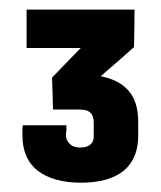

<svg xmlns="http://www.w3.org/2000/svg" viewBox="-20 -820 340 405"><path d="M151.4 -434.6C190.4 -434.6 220.7 -443.4 241.2 -460C261.7 -477.5 271.5 -502 271.5 -533.2V-542V-552.7V-563.5C271.5 -591.8 264.6 -613.3 251 -628.9C237.3 -644.5 217.8 -654.3 192.4 -659.2C227.5 -689.5 251 -710 262.7 -720.7C263.7 -760.7 263.7 -787.1 263.7 -799.8H36.1V-718.8H150.4C120.1 -687.5 99.6 -667 89.8 -656.2C90.8 -622.1 91.8 -599.6 91.8 -588.9H148.4C158.2 -588.9 166 -586.9 170.9 -582C175.8 -577.1 177.7 -570.3 177.7 -561.5V-546.9V-532.2C177.7 -525.4 175.8 -519.5 170.9 -515.6C166 -510.7 158.2 -508.8 149.4 -508.8C138.7 -508.8 131.8 -511.7 127 -516.6C122.1 -521.5 119.1 -527.3 119.1 -534.2C119.1 -537.1 119.1 -541 120.1 -544.9V-555.7H28.3C27.3 -552.7 27.3 -549.8 27.3 -546.9V-540V-534.2C27.3 -502 38.1 -476.6 59.6 -460C81.1 -443.4 111.3 -434.6 151.4 -434.6Z"/></svg>

Font: Yellow Ladder Regular
Style: Regular
Weight: 400
Designer: Zima Creative
Version: Version 2.002